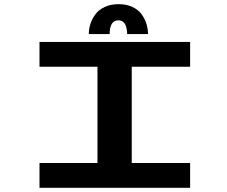

<svg xmlns="http://www.w3.org/2000/svg" viewBox="-20 -901 1090 921"><path d="M406 -737.5Q406 -762.5 413.8 -786.5Q421.5 -810.5 437.5 -832.2Q453.5 -854 482.2 -867.5Q511 -881 549 -881Q587 -881 615.5 -867.5Q644 -854 659.5 -832.2Q675 -810.5 682.5 -786.5Q690 -762.5 690 -737.5H590Q590 -745 589 -753.2Q588 -761.5 584.5 -774.2Q581 -787 571.5 -795.2Q562 -803.5 548 -803.5Q506 -803.5 506 -737.5ZM892 -581H612V-119H892V0H169.5V-119H447.5V-581H169.5V-700H892Z"/></svg>

Font: League Mono Extended SemiBold
Style: Regular
Weight: 600
Width: 9
Designer: Tyler Finck
Foundry: The League of Moveable Type / Tyler Finck
Version: Version 2.210